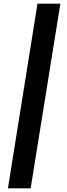

<svg xmlns="http://www.w3.org/2000/svg" viewBox="-20 -810 365 1040"><path d="M307 -790 146 210H23L183 -790Z"/></svg>

Font: Georama Extra Expanded SemiBold
Style: Italic
Weight: 600
Width: 8
Italic angle: -9°
Designer: Jean-Baptiste Levee
Foundry: Production Type
Version: Version 1.000